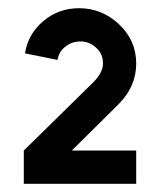

<svg xmlns="http://www.w3.org/2000/svg" viewBox="-20 -828 405 468"><path d="M173 -808Q123 -808 86 -777Q48 -745 41 -698L120 -682Q122 -692 126.5 -700Q131 -708 139 -714Q155 -727 176 -727Q198 -727 214 -712Q222 -705 226.5 -695.5Q231 -686 231 -673Q231 -652 209 -629L38 -461V-380H312V-461H155L270 -575Q312 -618 312 -673Q312 -729 271 -768Q229 -808 173 -808Z"/></svg>

Font: Unageo
Style: SemiBold
Weight: 600
Designer: Richard Sepsi
Foundry: Richard Sepsi
Version: Version 2.000